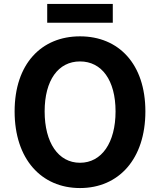

<svg xmlns="http://www.w3.org/2000/svg" viewBox="-20 -938 810 972"><path d="M385 14C581 14 716 -133 716 -374C716 -614 581 -754 385 -754C189 -754 54 -614 54 -374C54 -133 189 14 385 14ZM385 -114C275 -114 206 -216 206 -374C206 -532 275 -627 385 -627C495 -627 565 -532 565 -374C565 -216 495 -114 385 -114ZM219 -823H551V-918H219Z"/></svg>

Font: Noto Sans Mono CJK TC
Style: Bold
Weight: 700
Designer: Ryoko NISHIZUKA 西塚涼子 (kana, bopomofo & ideographs); Paul D. Hunt (Latin, Greek & Cyrillic); Sandoll Communications 산돌커뮤니
Foundry: Adobe
Version: Version 2.004;hotconv 1.0.118;makeotfexe 2.5.65603